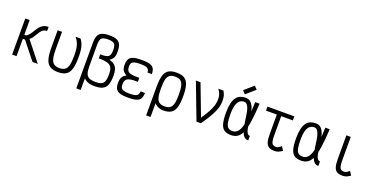

<svg xmlns="http://www.w3.org/2000/svg" viewBox="-24 -1885 6048 3087"><g transform="rotate(20 3000.0 -341.5)"><path d="M114 0V-618H189V-366H222Q255 -388 278.5 -420Q302 -452 322 -486.5Q342 -521 366.5 -551Q391 -581 425.5 -599.5Q460 -618 513 -618V-549Q476 -549 450.5 -532.5Q425 -516 406 -490Q387 -464 370.5 -434Q354 -404 335 -377Q316 -350 289 -333L553 0H463L226 -297H189V0Z M900 14Q813 14 762 -18.5Q711 -51 689.5 -125Q668 -199 668 -324V-618H743V-324Q743 -222 757.5 -163.5Q772 -105 806.5 -80Q841 -55 900 -55Q960 -55 994.5 -80Q1029 -105 1043.5 -163.5Q1058 -222 1058 -324Q1058 -381 1053.5 -423Q1049 -465 1039.5 -498Q1030 -531 1014 -560Q998 -589 975 -618H1060Q1087 -581 1103 -542Q1119 -503 1126 -451.5Q1133 -400 1133 -324Q1133 -199 1111 -125Q1089 -51 1038.5 -18.5Q988 14 900 14Z M1269 158V-622Q1269 -699 1289 -743.5Q1309 -788 1355.5 -807Q1402 -826 1480 -826Q1560 -826 1606 -807Q1652 -788 1672 -743.5Q1692 -699 1692 -622Q1692 -580 1684.5 -549.5Q1677 -519 1659.5 -497.5Q1642 -476 1613 -458Q1669 -442 1701.5 -415.5Q1734 -389 1748 -346Q1762 -303 1762 -236Q1762 -138 1740 -81Q1718 -24 1667.5 0.5Q1617 25 1530 25Q1448 25 1396 -1.5Q1344 -28 1316.5 -79.5Q1289 -131 1279 -206Q1269 -281 1269 -377L1344 -245Q1344 -167 1360.5 -123Q1377 -79 1417.5 -61.5Q1458 -44 1530 -44Q1590 -44 1624.5 -61Q1659 -78 1673 -120Q1687 -162 1687 -236Q1687 -302 1670 -340Q1653 -378 1612.5 -396Q1572 -414 1500 -419H1443V-488H1500Q1545 -492 1570.5 -504.5Q1596 -517 1606.5 -545.5Q1617 -574 1617 -622Q1617 -675 1605 -704Q1593 -733 1563.5 -745Q1534 -757 1480 -757Q1428 -757 1398 -745Q1368 -733 1356 -704Q1344 -675 1344 -622V158Z M2101 14Q2013 14 1962.5 -1.5Q1912 -17 1890.5 -54Q1869 -91 1869 -154Q1869 -217 1888 -251.5Q1907 -286 1956 -313Q1907 -341 1888 -373.5Q1869 -406 1869 -465Q1869 -529 1890.5 -565Q1912 -601 1962.5 -616.5Q2013 -632 2101 -632Q2189 -632 2239.5 -617.5Q2290 -603 2311 -568.5Q2332 -534 2332 -473H2257Q2257 -525 2223.5 -544Q2190 -563 2101 -563Q2042 -563 2007.5 -554Q1973 -545 1958.5 -524Q1944 -503 1944 -465Q1944 -425 1956.5 -400Q1969 -375 1999.5 -363.5Q2030 -352 2081 -348H2163V-279H2081Q2030 -275 1999.5 -262Q1969 -249 1956.5 -223.5Q1944 -198 1944 -154Q1944 -117 1958.5 -95Q1973 -73 2007.5 -64Q2042 -55 2101 -55Q2190 -55 2223.5 -75.5Q2257 -96 2257 -150H2332Q2332 -88 2311 -52.5Q2290 -17 2239.5 -1.5Q2189 14 2101 14Z M2700 14Q2659 14 2618 -3Q2577 -20 2544.5 -58Q2512 -96 2492.5 -158Q2473 -220 2473 -309Q2473 -429 2494 -500Q2515 -571 2565 -601.5Q2615 -632 2700 -632Q2786 -632 2835.5 -601.5Q2885 -571 2906.5 -500Q2928 -429 2928 -309Q2928 -190 2906.5 -119Q2885 -48 2835.5 -17Q2786 14 2700 14ZM2473 182V-309H2548V182ZM2700 -55Q2759 -55 2792 -78.5Q2825 -102 2839 -157.5Q2853 -213 2853 -309Q2853 -407 2839 -462Q2825 -517 2792 -540Q2759 -563 2700 -563Q2642 -563 2608.5 -540Q2575 -517 2561.5 -462Q2548 -407 2548 -309Q2548 -213 2561.5 -157.5Q2575 -102 2608.5 -78.5Q2642 -55 2700 -55Z M3268 0 3033 -618H3112L3343 -11V0ZM3343 0 3296 -59Q3347 -132 3381 -189Q3415 -246 3435 -293Q3455 -340 3463.5 -379.5Q3472 -419 3472 -455Q3472 -503 3460.5 -538Q3449 -573 3417 -618H3505Q3529 -577 3538 -541.5Q3547 -506 3547 -455Q3547 -411 3537 -366Q3527 -321 3504 -268Q3481 -215 3441.5 -149.5Q3402 -84 3343 0Z M4153 -78V0Q4112 0 4085.5 -23.5Q4059 -47 4042.5 -87.5Q4026 -128 4016 -178Q4006 -228 3998.5 -281.5Q3991 -335 3983.5 -385Q3976 -435 3963.5 -475Q3951 -515 3931.5 -539Q3912 -563 3880 -563Q3839 -563 3807 -539Q3775 -515 3757 -457.5Q3739 -400 3739 -298Q3739 -206 3750 -153Q3761 -100 3787.5 -77.5Q3814 -55 3860 -55Q3905 -55 3938 -82.5Q3971 -110 3993.5 -173.5Q4016 -237 4029.5 -346Q4043 -455 4048 -618H4123Q4113 -437 4095.5 -315Q4078 -193 4048 -120.5Q4018 -48 3972 -17Q3926 14 3860 14Q3786 14 3743 -16Q3700 -46 3682 -114.5Q3664 -183 3664 -298Q3664 -392 3678.5 -456Q3693 -520 3721.5 -559Q3750 -598 3790 -615Q3830 -632 3880 -632Q3928 -632 3959 -609Q3990 -586 4009.5 -546Q4029 -506 4040 -457Q4051 -408 4057 -355Q4063 -302 4069 -253Q4075 -204 4084 -164.5Q4093 -125 4109.5 -101.5Q4126 -78 4153 -78ZM3848 -679 3799 -732 3952 -865 4002 -813Z M4605 14Q4544 14 4508.5 -7Q4473 -28 4458 -77.5Q4443 -127 4443 -213V-593H4518V-213Q4518 -153 4526 -118.5Q4534 -84 4553 -69.5Q4572 -55 4605 -55Q4626 -55 4645 -64.5Q4664 -74 4694 -100L4737 -35Q4697 -8 4668.5 3Q4640 14 4605 14ZM4258 -549V-618H4717V-549Z M5353 -78V0Q5312 0 5285.5 -23.5Q5259 -47 5242.5 -87.5Q5226 -128 5216 -178Q5206 -228 5198.5 -281.5Q5191 -335 5183.5 -385Q5176 -435 5163.5 -475Q5151 -515 5131.5 -539Q5112 -563 5080 -563Q5039 -563 5007 -539Q4975 -515 4957 -457.5Q4939 -400 4939 -298Q4939 -206 4950 -153Q4961 -100 4987.5 -77.5Q5014 -55 5060 -55Q5105 -55 5138 -82.5Q5171 -110 5193.5 -173.5Q5216 -237 5229.5 -346Q5243 -455 5248 -618H5323Q5313 -437 5295.5 -315Q5278 -193 5248 -120.5Q5218 -48 5172 -17Q5126 14 5060 14Q4986 14 4943 -16Q4900 -46 4882 -114.5Q4864 -183 4864 -298Q4864 -392 4878.5 -456Q4893 -520 4921.5 -559Q4950 -598 4990 -615Q5030 -632 5080 -632Q5128 -632 5159 -609Q5190 -586 5209.5 -546Q5229 -506 5240 -457Q5251 -408 5257 -355Q5263 -302 5269 -253Q5275 -204 5284 -164.5Q5293 -125 5309.5 -101.5Q5326 -78 5353 -78Z M5770 14Q5709 14 5673.5 -7Q5638 -28 5623 -77.5Q5608 -127 5608 -213V-618H5683V-213Q5683 -153 5691 -118.5Q5699 -84 5718 -69.5Q5737 -55 5770 -55Q5791 -55 5810 -64.5Q5829 -74 5859 -100L5902 -35Q5862 -8 5833.5 3Q5805 14 5770 14Z"/></g></svg>

Font: Victor Mono
Style: Regular
Weight: 400
Monospace: yes
Designer: Rune Bjørnerås
Version: Version 1.561;gftools[0.9.30]